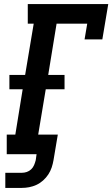

<svg xmlns="http://www.w3.org/2000/svg" viewBox="-20 -755 550 940"><path d="M6 165V91H86Q99 91 111 87Q123 83 132.5 74Q142 65 147 53Q152 41 155 29L159 0H13V-96H55L91 -318H26V-388H103L145 -639H116V-735H510L481 -562H394L407 -639H257L216 -388H296V-318H204L167 -96H263L242 29Q239 47 233 65Q227 83 216.5 99Q206 115 191 128.5Q176 142 158.5 150Q141 158 123 161.5Q105 165 86 165Z"/></svg>

Font: Iosevka Slab Oblique
Style: Bold
Weight: 700
Italic angle: -9°
Monospace: yes
Designer: Belleve Invis
Foundry: Belleve Invis
Version: Version 11.1.1; ttfautohint (v1.8.3)